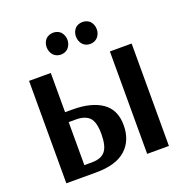

<svg xmlns="http://www.w3.org/2000/svg" viewBox="-150 -1008 1106 1145"><g transform="rotate(-20 402.5 -435.5)"><path d="M77 0V-650H215V-401H262Q382 -401 449.5 -354Q517 -307 517 -209Q517 -112 455 -56Q393 0 266 0ZM590 0V-650H728V0ZM215 -65H263Q322 -65 348 -97Q374 -129 374 -205Q374 -282 346 -310Q318 -338 262 -338H215ZM496 -732Q468 -732 450 -750Q440 -761 435 -774.5Q430 -788 430 -802Q430 -833 450 -854Q469 -871 496 -871Q522 -871 542 -854Q562 -831 562 -802Q562 -772 542 -750Q523 -732 496 -732ZM310 -732Q284 -732 264 -750Q254 -761 249 -774.5Q244 -788 244 -802Q244 -833 264 -854Q284 -871 310 -871Q336 -871 356 -854Q376 -831 376 -802Q376 -772 356 -750Q337 -732 310 -732Z"/></g></svg>

Font: Arsenal SC
Style: Bold
Weight: 700
Designer: Andrij Shevchenko
Foundry: Stairsfor
Version: Version 2.001; ttfautohint (v1.8.4.7-5d5b)